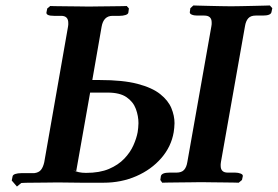

<svg xmlns="http://www.w3.org/2000/svg" viewBox="-20 -669 1017 703"><path d="M877 -573 789 -76Q788 -72 788 -68Q788 -64 788 -62Q788 -37 814 -37H841Q852 -37 861 -33.5Q870 -30 869 -24L866 -10L854 0Q854 0 838.5 -0.5Q823 -1 800 -1Q777 -1 754 -1.5Q731 -2 716 -2Q703 -2 679.5 -1.5Q656 -1 632 -1Q608 -1 591 -0.5Q574 0 574 0L567 -10L569 -24Q572 -37 601 -37H626Q645 -37 654 -47Q663 -57 666 -76L754 -573Q755 -577 755 -580.5Q755 -584 755 -587Q755 -612 728 -612H702Q690 -612 682 -615.5Q674 -619 675 -625L677 -639L688 -649Q688 -649 704 -648.5Q720 -648 743 -647.5Q766 -647 789 -646.5Q812 -646 826 -646Q840 -646 863 -646.5Q886 -647 910.5 -647.5Q935 -648 951.5 -648.5Q968 -649 968 -649L977 -639L974 -625Q972 -612 942 -612H916Q898 -612 889 -602Q880 -592 877 -573ZM229 -571Q230 -575 230 -578.5Q230 -582 230 -585Q230 -611 204 -611H178Q149 -611 150 -623L153 -638L164 -647Q164 -647 180.5 -646.5Q197 -646 221 -646Q245 -646 268.5 -645.5Q292 -645 305 -645Q320 -645 343 -645.5Q366 -646 389 -646Q412 -646 428 -646.5Q444 -647 444 -647L452 -638L450 -623Q449 -617 439.5 -614Q430 -611 418 -611H392Q359 -611 352 -571L318 -376H345Q430 -376 483.5 -362Q537 -348 566.5 -324.5Q596 -301 607.5 -273Q619 -245 619 -218Q619 -209 618 -201Q617 -193 616 -185Q607 -132 570.5 -90Q534 -48 479 -24Q424 0 359 0H277L191 -1Q177 -1 150 -0.5Q123 0 97 0Q71 0 58 1L42 14L23 -8L26 -23Q27 -29 36 -32Q45 -35 58 -35H105Q122 -37 130 -47Q138 -57 142 -75ZM310 -330 259 -42 248 -46Q266 -36 295 -36Q345 -36 379 -50.5Q413 -65 435 -88Q457 -111 468.5 -137Q480 -163 484 -185Q485 -193 486 -201Q487 -209 487 -218Q487 -244 477.5 -270Q468 -296 443.5 -313Q419 -330 374 -330Z"/></svg>

Font: Libertinus Serif SemiBold
Style: Italic
Weight: 600
Italic angle: -11.5°
Designer: Philipp H. Poll, Khaled Hosny
Foundry: Caleb Maclennan
Version: Version 7.051;RELEASE